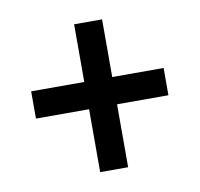

<svg xmlns="http://www.w3.org/2000/svg" viewBox="-56 -586 563 541"><g transform="rotate(-10 225.0 -315.5)"><path d="M189 -104V-284H37V-362H189V-527H269V-362H416V-284H269V-104Z"/></g></svg>

Font: Inconsolata SemiCondensed SemiBold
Style: Regular
Weight: 600
Width: 4
Monospace: yes
Designer: Raph Levien, Cyreal, Brenton Simpson
Foundry: Raph Levien, Cyreal, Google
Version: Version 3.001; ttfautohint (v1.8.2.53-6de2)